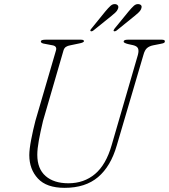

<svg xmlns="http://www.w3.org/2000/svg" viewBox="-20 -891 814 924"><path d="M517.5 -193 643.5 -626.5Q649 -647 644.2 -658Q639.5 -669 621 -673.5L596 -679Q575 -684.5 575 -690.5Q575 -700 595 -700H758.5Q773.5 -700 773.5 -692.5Q773.5 -688 770.2 -685.2Q767 -682.5 753 -680L717.5 -673Q699.5 -669.5 688 -660Q676.5 -650.5 670 -626L542 -191Q513 -90.5 452 -38.8Q391 13 291 13Q204 13 162.5 -31.8Q121 -76.5 121 -144.5Q121 -172 130 -219Q139 -266 150.5 -310L249 -647Q256.5 -670 230 -673.5L196 -680Q176.5 -682.5 176.5 -691.5Q176.5 -700 200 -700H369.5Q384 -700 384 -693Q384 -686 359 -681.5L318.5 -673Q306 -671 297.5 -665.5Q289 -660 285.5 -648L187 -309Q174 -254.5 166.8 -214.5Q159.5 -174.5 159.5 -146Q159.5 -78.5 199.5 -43.8Q239.5 -9 309 -9Q384.5 -9 437.5 -53.8Q490.5 -98.5 517.5 -193ZM486.5 -835.5Q501 -853 512 -863Q523 -873 536 -871Q544.5 -869.5 548 -863.2Q551.5 -857 547 -847Q543.5 -838 534.8 -830.2Q526 -822.5 516 -814L429 -744Q420.5 -738 416 -741.5Q412 -744.5 420 -753.5ZM598.5 -835.5Q613 -853 624 -863Q635 -873 648 -871Q667.5 -867.5 659 -847Q655 -838 646.2 -830.2Q637.5 -822.5 627.5 -814L541 -744Q531.5 -738 527.5 -741.5Q524.5 -744.5 531.5 -753.5Z"/></svg>

Font: Fraunces 9pt Thin
Style: Italic
Weight: 100
Italic angle: -16°
Version: Version 1.000;[b76b70a41]